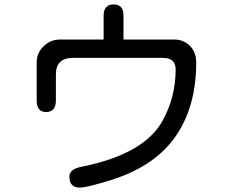

<svg xmlns="http://www.w3.org/2000/svg" viewBox="-20 -822 1040 869"><path d="M341 27Q294 27 294 -23Q294 -58 353 -68Q629 -124 714 -272Q775 -381 775 -508Q775 -560 718 -560H310Q233 -560 233 -485V-368Q233 -315 188 -315Q146 -315 146 -368V-539Q146 -585 181 -616Q210 -643 252 -643H449V-751Q449 -802 495 -802Q539 -802 539 -751V-643H770Q811 -643 839.5 -614.5Q868 -586 868 -539Q868 -339 774.5 -204.5Q681 -70 485 -8Q374 27 341 27Z"/></svg>

Font: Huninn
Style: Regular
Weight: 400
Designer: justfont
Foundry: justfont
Version: Version 1.003